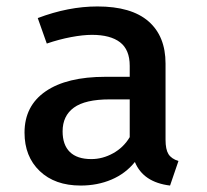

<svg xmlns="http://www.w3.org/2000/svg" viewBox="-20 -562 640 595"><path d="M533 -63 507 13Q424 3 398 -60Q369 -24 325.5 -5.5Q282 13 230 13Q150 13 103 -32Q56 -77 56 -151Q56 -234 121.5 -279Q187 -324 307 -324H382V-358Q382 -408 352 -431Q322 -454 265 -454Q237 -454 200 -447Q163 -440 125 -427L97 -506Q192 -542 282 -542Q387 -542 440 -496Q493 -450 493 -365V-129Q493 -99 502 -84.5Q511 -70 533 -63ZM382 -137V-254H320Q244 -254 209 -228.5Q174 -203 174 -155Q174 -113 196.5 -91Q219 -69 263 -69Q298 -69 330.5 -87Q363 -105 382 -137Z"/></svg>

Font: Fira Mono Medium
Style: Regular
Weight: 500
Designer: Carrois Corporate & Edenspiekermann AG
Foundry: Carrois Corporate GbR & Edenspiekermann AG
Version: Version 3.206